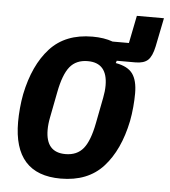

<svg xmlns="http://www.w3.org/2000/svg" viewBox="-48 -671 643 727"><g transform="rotate(5 273.0 -307.5)"><path d="M209 12Q30 12 30 -188Q30 -212 32.5 -240Q35 -268 40 -294Q63 -406 121.5 -470Q180 -534 283 -534Q327 -534 360 -522H422L443 -627H546L524 -518Q516 -480 500.5 -465.5Q485 -451 453 -451H382L379 -442Q425 -434 443.5 -408.5Q462 -383 462 -334Q462 -310 459.5 -282Q457 -254 452 -228Q429 -116 370.5 -52Q312 12 209 12ZM219 -82Q263 -82 287 -111.5Q311 -141 324 -209L343 -307Q348 -332 348 -354Q348 -440 273 -440Q229 -440 205 -410.5Q181 -381 168 -313L149 -215Q144 -190 144 -168Q144 -82 219 -82Z"/></g></svg>

Font: IBM Plex Sans Condensed SemiBold
Style: Italic
Weight: 600
Width: 3
Italic angle: -11°
Designer: Mike Abbink, Paul van der Laan, Pieter van Rosmalen
Foundry: Bold Monday
Version: Version 1.3